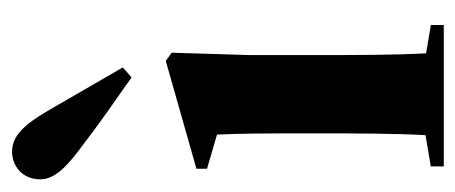

<svg xmlns="http://www.w3.org/2000/svg" viewBox="-244 -530 773 326"><g transform="rotate(-90 143.0 -366.5)"><path d="M24 0H264V-22L216 -30C213 -82 213 -154 213 -209V-330L217 -462L203 -472L20 -420V-402L78 -385C80 -340 80 -302 80 -240V-209C80 -154 80 -83 77 -31L24 -22ZM192 -545C176 -573 156 -607 118 -673C95 -712 76 -733 49 -733C25 -733 2 -716 2 -685C2 -659 27 -637 64 -610C122 -566 148 -550 175 -530Z"/></g></svg>

Font: Source Serif 4 Display
Style: Bold
Weight: 700
Designer: Frank Grießhammer
Foundry: Adobe Systems Incorporated
Version: Version 4.004;hotconv 1.0.117;makeotfexe 2.5.65602